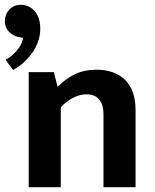

<svg xmlns="http://www.w3.org/2000/svg" viewBox="-54 -776 643 796"><path d="M198 0H65V-477H169L185 -416Q218 -450 257 -468.5Q296 -487 344 -487Q423 -487 465.5 -444Q508 -401 508 -319V0H375V-305Q375 -342 357 -363.5Q339 -385 304 -385Q277 -385 249 -370.5Q221 -356 198 -331ZM25 -622Q0 -627 -17 -644.5Q-34 -662 -34 -689Q-34 -715 -16 -735.5Q2 -756 34 -756Q47 -756 61 -750.5Q75 -745 86.5 -733.5Q98 -722 105.5 -703Q113 -684 113 -657Q113 -629 103.5 -603Q94 -577 78 -555Q62 -533 42 -515Q22 -497 0 -486L-31 -528Q-5 -542 16 -566.5Q37 -591 42 -619Z"/></svg>

Font: Mukta Mahee
Style: Bold
Weight: 700
Designer: Shuchita Grover, Noopur Datye, Girish Dalvi, Yashodeep Gholap
Foundry: Ek Type
Version: Version 2.538;PS 1.000;hotconv 16.6.51;makeotf.lib2.5.65220;